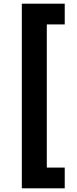

<svg xmlns="http://www.w3.org/2000/svg" viewBox="-20 -852 418 1038"><path d="M98 -832H330V-720H233V54H330V166H98Z"/></svg>

Font: Noto Sans Devanagari SemiCondensed ExtraBold
Style: Regular
Weight: 800
Width: 4
Designer: Jelle Bosma - Monotype Design Team
Foundry: Monotype Imaging Inc.
Version: Version 2.004; ttfautohint (v1.8.4.7-5d5b)